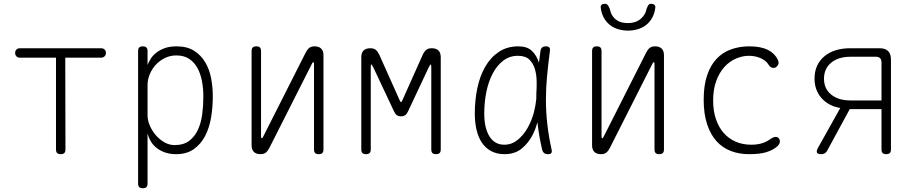

<svg xmlns="http://www.w3.org/2000/svg" viewBox="-20 -805 4840 1015"><path d="M276 -500H85Q74 -500 67 -507Q60 -514 60 -525Q60 -536 67 -543Q74 -550 85 -550H515Q526 -550 533 -543Q540 -536 540 -525Q540 -514 532.5 -507Q525 -500 514 -500H325L326 -15Q326 -2 320 4Q314 10 301 10Q288 10 282 4Q276 -2 276 -15Z M735 -560Q748 -560 754 -554Q760 -548 760 -535V-462Q766 -477 776.5 -494Q787 -511 805 -525.5Q823 -540 849.5 -550Q876 -560 913 -560Q969 -560 1005.5 -537Q1042 -514 1064.5 -476.5Q1087 -439 1096 -391.5Q1105 -344 1105 -295Q1105 -239 1096 -184.5Q1087 -130 1064.5 -86.5Q1042 -43 1004.5 -16.5Q967 10 910 10Q855 10 814 -18.5Q773 -47 760 -101V165Q760 178 754 184Q748 190 735 190Q722 190 716 184Q710 178 710 165V-535Q710 -548 716 -554Q722 -560 735 -560ZM912 -512Q879 -512 851 -498Q823 -484 803 -462Q783 -440 771.5 -412Q760 -384 760 -356V-195Q760 -169 772 -141Q784 -113 804 -90Q824 -67 849.5 -52.5Q875 -38 903 -38Q950 -38 979.5 -60Q1009 -82 1026 -118.5Q1043 -155 1049 -201Q1055 -247 1055 -295Q1055 -336 1048 -374.5Q1041 -413 1024.5 -444Q1008 -475 980.5 -493.5Q953 -512 912 -512Z M1310 -37V-535Q1310 -548 1316 -554Q1322 -560 1335 -560Q1348 -560 1354 -554Q1360 -548 1360 -535V-80Q1362 -74 1364 -74Q1366 -74 1367 -76L1370 -80L1596 -527Q1604 -543 1614.5 -551.5Q1625 -560 1643 -560Q1666 -560 1678 -548Q1690 -536 1690 -513V-15Q1690 -2 1684 4Q1678 10 1665 10Q1652 10 1646 4Q1640 -2 1640 -15V-470Q1638 -476 1636 -476Q1634 -476 1633 -475L1630 -470L1404 -23Q1396 -7 1385.5 1.5Q1375 10 1357 10Q1334 10 1322 -2Q1310 -14 1310 -37Z M2310 -15Q2310 -2 2304 4Q2298 10 2285 10Q2272 10 2266 4Q2260 -2 2260 -15V-450Q2260 -464 2257 -464V-465Q2254 -464 2247 -450L2137 -216Q2131 -203 2122.5 -196.5Q2114 -190 2100 -190Q2086 -190 2077.5 -196.5Q2069 -203 2063 -216L1953 -450Q1945 -465 1942.5 -464.5Q1940 -464 1940 -450V-15Q1940 -2 1934 4Q1928 10 1915 10Q1902 10 1896 4Q1890 -2 1890 -15V-502Q1890 -526 1902 -538Q1914 -550 1938 -550Q1947 -550 1954 -548Q1961 -546 1966.5 -541.5Q1972 -537 1976.5 -530.5Q1981 -524 1985 -516L2091 -279Q2097 -265 2100 -265Q2103 -265 2109 -279L2215 -516Q2223 -533 2233.5 -541.5Q2244 -550 2262 -550Q2286 -550 2298 -538Q2310 -526 2310 -502Z M2648 10Q2606 10 2576 -6.5Q2546 -23 2527 -51.5Q2508 -80 2499 -119.5Q2490 -159 2490 -205Q2490 -275 2503.5 -339.5Q2517 -404 2545.5 -453Q2574 -502 2617.5 -531Q2661 -560 2720 -560Q2767 -560 2792 -536Q2817 -512 2829 -474V-472Q2833 -503 2837 -535Q2839 -548 2846 -554Q2853 -560 2866 -560Q2879 -560 2884 -554Q2889 -548 2887 -535Q2878 -466 2872 -403Q2866 -340 2866 -278Q2866 -216 2873 -151.5Q2880 -87 2896 -14Q2899 -2 2894.5 4Q2890 10 2877 10Q2864 10 2856.5 4Q2849 -2 2846 -14Q2829 -87 2822 -152Q2822 -155 2821 -158Q2812 -125 2798 -96Q2775 -50 2738.5 -20Q2702 10 2648 10ZM2646 -40Q2685 -40 2716 -65Q2747 -90 2769 -128.5Q2791 -167 2803 -213Q2812 -249 2815 -282Q2815 -313 2817 -345V-371Q2817 -408 2808 -439Q2799 -470 2778.5 -490Q2758 -510 2718 -510Q2674 -510 2640.5 -484.5Q2607 -459 2584.5 -416Q2562 -373 2551 -318.5Q2540 -264 2540 -205Q2540 -128 2567.5 -84Q2595 -40 2646 -40Z M3110 -37V-535Q3110 -548 3116 -554Q3122 -560 3135 -560Q3148 -560 3154 -554Q3160 -548 3160 -535V-80Q3162 -74 3164 -74Q3166 -74 3167 -76L3170 -80L3396 -527Q3404 -543 3414.5 -551.5Q3425 -560 3443 -560Q3466 -560 3478 -548Q3490 -536 3490 -513V-15Q3490 -2 3484 4Q3478 10 3465 10Q3452 10 3446 4Q3440 -2 3440 -15V-470Q3438 -476 3436 -476Q3434 -476 3433 -475L3430 -470L3204 -23Q3196 -7 3185.5 1.5Q3175 10 3157 10Q3134 10 3122 -2Q3110 -14 3110 -37ZM3156 -763Q3154 -774 3160 -779.5Q3166 -785 3177 -785Q3184 -785 3188.5 -782Q3193 -779 3196 -774Q3203 -763 3207.5 -744.5Q3212 -726 3226 -711Q3251 -683 3299 -683Q3346 -683 3373 -711Q3390 -728 3394.5 -745.5Q3399 -763 3405 -774Q3408 -779 3411.5 -782Q3415 -785 3422 -785Q3433 -785 3439.5 -779.5Q3446 -774 3444 -763Q3438 -714 3406 -682Q3367 -644 3300 -643Q3233 -644 3194 -682Q3162 -714 3156 -763Z M3700 -278Q3700 -353 3718 -406.5Q3736 -460 3768 -494Q3800 -528 3844.5 -544Q3889 -560 3941 -560Q3973 -560 3997.5 -555Q4022 -550 4039 -541.5Q4056 -533 4067.5 -522Q4079 -511 4086 -500Q4100 -477 4094.5 -465Q4089 -453 4079 -448Q4069 -444 4059 -448Q4049 -452 4041 -466Q4029 -485 4001 -497.5Q3973 -510 3939 -510Q3905 -510 3871 -495.5Q3837 -481 3810 -451.5Q3783 -422 3766.5 -377.5Q3750 -333 3750 -273Q3750 -219 3764.5 -176Q3779 -133 3805 -103Q3831 -73 3868 -56.5Q3905 -40 3951 -40Q3986 -40 4011 -48.5Q4036 -57 4054 -71Q4065 -79 4076.5 -81Q4088 -83 4096 -75Q4100 -71 4101.5 -65.5Q4103 -60 4102.5 -54.5Q4102 -49 4099 -43.5Q4096 -38 4091 -33Q4079 -22 4064 -14Q4049 -6 4031 -0.5Q4013 5 3990.5 7.5Q3968 10 3939 10Q3887 10 3843 -7Q3799 -24 3767.5 -59Q3736 -94 3718 -148.5Q3700 -203 3700 -278Z M4323 10Q4303 10 4299 2Q4295 -6 4304 -23L4422 -234Q4359 -245 4322.5 -287Q4286 -329 4286 -389Q4286 -463 4337 -506.5Q4388 -550 4476 -550H4630Q4660 -550 4675 -535Q4690 -520 4690 -490V-15Q4690 -2 4684 4Q4678 10 4665 10Q4652 10 4646 4Q4640 -2 4640 -15V-228H4472L4352 -7Q4347 1 4340 5.5Q4333 10 4323 10ZM4640 -475Q4640 -490 4632.5 -497.5Q4625 -505 4610 -505H4476Q4412 -505 4374 -473.5Q4336 -442 4336 -389Q4336 -336 4374 -305Q4412 -274 4476 -274H4640Z"/></svg>

Font: Maple Mono NL Thin
Style: Regular
Weight: 250
Monospace: yes
Designer: subframe7536
Version: Version 7.000